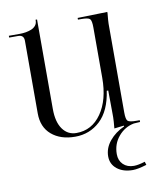

<svg xmlns="http://www.w3.org/2000/svg" viewBox="-92 -687 793 983"><g transform="rotate(-10 304.5 -195.0)"><path d="M585.4 195.8 590.8 212.9Q544.4 227.1 519 227.1Q468.3 227.1 437 202.1Q405.8 177.2 405.8 136.7Q405.8 93.3 435.8 56.9Q465.8 20.5 512.7 -0.5L512.2 -4.9L461.9 1Q465.8 -39.1 465.8 -56.2V-71.8Q465.8 -85 465.3 -134Q464.8 -183.1 464.8 -191.9V-195.8H457Q441.9 -93.3 387.7 -42.7Q333.5 7.8 257.8 7.8Q182.1 7.8 135.5 -31.7Q88.9 -71.3 88.9 -143.1V-521Q88.9 -550.8 59.1 -550.8H12.2V-560.1H68.8Q85.4 -560.1 100.8 -562.7Q116.2 -565.4 130.1 -571Q144 -576.7 152.6 -587.4Q161.1 -598.1 161.1 -612.8V-617.2H168.9V-532.2V-151.9Q168.9 -84 195.6 -46.9Q222.2 -9.8 267.1 -9.8Q347.7 -9.8 396.7 -80.1Q445.8 -150.4 445.8 -265.1V-526.9Q445.8 -562.5 437 -571.3Q428.2 -580.1 392.1 -580.1H375V-588.9L529.8 -592.8V-585Q525.9 -544.9 525.9 -532.2V-70.8Q525.9 -35.2 534.9 -26.6Q543.9 -18.1 580.1 -18.1H597.2V-8.8Q574.7 -7.8 564.5 -6.8Q516.6 2.4 483.9 41Q451.2 79.6 451.2 132.8Q451.2 166 472.2 186.5Q493.2 207 527.8 207Q550.3 207 585.4 195.8Z"/></g></svg>

Font: FoglihtenNo07calt
Style: Regular
Weight: 500
Designer: gluk (gluksza@wp.pl)
Foundry: gluk (gluksza@wp.pl)
Version: Version 0.844